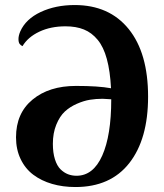

<svg xmlns="http://www.w3.org/2000/svg" viewBox="-20 -732 656 766"><path d="M277.8 -711.9Q416 -711.9 493.4 -616.2Q570.8 -520.5 570.8 -346.2Q570.8 -176.8 495.8 -81.3Q420.9 14.2 280.8 14.2Q230.5 14.2 187.7 1.7Q145 -10.7 112.8 -34.9Q80.6 -59.1 62.3 -97.4Q43.9 -135.7 43.9 -184.1Q43.9 -280.3 109.9 -334.7Q175.8 -389.2 283.2 -389.2Q372.6 -389.2 422.9 -379.9Q419.4 -448.7 406.2 -496.8Q393.1 -544.9 369.6 -573.2Q346.2 -601.6 314.9 -614.3Q283.7 -627 241.2 -627Q182.1 -627 136.7 -605.5Q91.3 -584 69.8 -547.9Q63 -550.8 58.3 -556.9Q53.7 -563 53.7 -576.4Q53.7 -589.8 61 -606.9Q83 -656.2 142.3 -684.1Q201.7 -711.9 277.8 -711.9ZM190.9 -158.2Q190.9 -122.6 199.2 -96.4Q207.5 -70.3 221.4 -56.6Q235.4 -43 251.2 -36.9Q267.1 -30.8 285.2 -30.8Q352.1 -30.8 387.9 -111.3Q423.8 -191.9 423.8 -335V-335.9Q399.4 -337.9 389.2 -337.9Q363.3 -337.9 338.9 -334Q314.5 -330.1 286.6 -317.9Q258.8 -305.7 238.5 -286.9Q218.3 -268.1 204.6 -234.6Q190.9 -201.2 190.9 -158.2Z"/></svg>

Font: Arima
Style: Bold
Weight: 700
Designer: Joana Correia and Natanael Gama
Foundry: NDISCOVER
Version: Version 1.100;Glyphs 3.1.2 (3151)